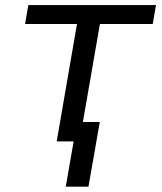

<svg xmlns="http://www.w3.org/2000/svg" viewBox="-20 -548 627 744"><path d="M571.8 -455.1H367.2L288.1 0H199.7L278.3 -455.1H77.1L89.8 -528.3H584.5ZM322.8 175.3H234.9L278.3 -75.2H366.7Z"/></svg>

Font: Roboto Mono
Style: Italic
Weight: 400
Designer: Google
Version: Version 2.000985; 2015; ttfautohint (v1.3)